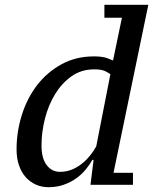

<svg xmlns="http://www.w3.org/2000/svg" viewBox="-20 -770 638 800"><path d="M230 -54C207.3 -54 188.8 -63.3 174.5 -82C160.2 -100.7 153 -128 153 -164C153 -201.3 157.8 -238.8 167.5 -276.5C177.2 -314.2 191.3 -348.2 210 -378.5C228.7 -408.8 251.5 -433.5 278.5 -452.5C305.5 -471.5 336.7 -481 372 -481C388.7 -481 401.5 -479.5 410.5 -476.5C419.5 -473.5 429.3 -468.3 440 -461L381 -160C373.7 -146.7 364.8 -133.7 354.5 -121C344.2 -108.3 332.7 -97 320 -87C307.3 -77 293.5 -69 278.5 -63C263.5 -57 247.3 -54 230 -54ZM365 -104H370L357 0H534V-50H453L598 -750H415V-696H488L451 -518C443.7 -520.7 437.3 -523.2 432 -525.5C426.7 -527.8 421.2 -529.7 415.5 -531C409.8 -532.3 403.5 -533.3 396.5 -534C389.5 -534.7 381 -535 371 -535C321 -535 276 -524 236 -502C196 -480 162.2 -451 134.5 -415C106.8 -379 85.7 -337.7 71 -291C56.3 -244.3 49 -196.3 49 -147C49 -123 52.3 -101.2 59 -81.5C65.7 -61.8 75 -45.3 87 -32C99 -18.7 113 -8.3 129 -1C145 6.3 162.7 10 182 10C204.7 10 225.7 6.7 245 0C264.3 -6.7 281.7 -15.5 297 -26.5C312.3 -37.5 325.7 -49.8 337 -63.5C348.3 -77.2 357.7 -90.7 365 -104Z"/></svg>

Font: PT Serif Caption
Style: Italic
Weight: 400
Italic angle: -12°
Designer: A.Korolkova, O.Umpeleva, V.Yefimov
Foundry: ParaType Ltd
Version: Version 1.000W OFL